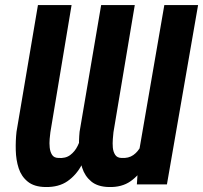

<svg xmlns="http://www.w3.org/2000/svg" viewBox="-20 -731 805 761"><path d="M530.8 -128.9 631.3 -710.9H765.1L641.6 0H522.5ZM564.9 -246.1 605 -247.1Q600.6 -206.5 588.6 -161.4Q576.7 -116.2 554.4 -76.7Q532.2 -37.1 497.6 -12.7Q462.9 11.7 411.6 10.3Q367.2 9.3 341.8 -11.7Q316.4 -32.7 305.7 -65.9Q294.9 -99.1 293.5 -136.5Q292 -173.8 295.4 -208.5L380.9 -710.9H514.2L429.7 -207Q428.7 -196.8 427.2 -179.9Q425.8 -163.1 427.2 -146.2Q428.7 -129.4 436.5 -117.4Q444.3 -105.5 460.9 -105Q489.7 -103 508.5 -116.5Q527.3 -129.9 538.3 -152.1Q549.3 -174.3 555.7 -199.5Q562 -224.6 564.9 -246.1ZM312.5 -247.6 351.1 -249Q346.2 -207 335.4 -161.6Q324.7 -116.2 303.5 -76.7Q282.2 -37.1 247.6 -12.9Q212.9 11.2 160.6 10.3Q115.7 9.8 90.1 -11Q64.5 -31.7 54 -64.2Q43.5 -96.7 42.5 -135Q41.5 -173.3 45.4 -208.5L130.4 -710.9H263.7L179.7 -207Q178.2 -196.8 176.8 -180.2Q175.3 -163.6 177 -146.5Q178.7 -129.4 186.3 -117.4Q193.8 -105.5 210.9 -105Q239.7 -102.5 258.3 -116.5Q276.9 -130.4 287.8 -152.8Q298.8 -175.3 304.4 -200.9Q310.1 -226.6 312.5 -247.6Z"/></svg>

Font: Roboto Condensed
Style: Bold Italic
Weight: 700
Italic angle: -12°
Designer: Christian Robertson
Foundry: Google
Version: Version 3.0